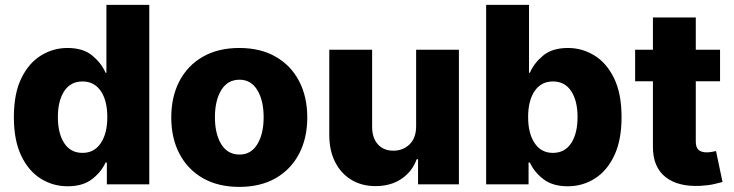

<svg xmlns="http://www.w3.org/2000/svg" viewBox="-20 -747 2973 778"><path d="M584.9 0V-727.3H411.2V-452.1H407.7Q392 -489.7 354.9 -521.1Q317.8 -552.6 253.2 -552.6Q196 -552.6 146.7 -522.5Q97.3 -492.5 66.8 -430.6Q36.2 -368.6 36.2 -272.4Q36.2 -179.3 65.5 -117.2Q94.8 -55 144.4 -23.6Q193.9 7.8 254.3 7.8Q316.1 7.8 353.5 -21.5Q391 -50.8 407.7 -88.4H413V0ZM414.8 -272.7Q414.8 -206.3 388.3 -166.9Q361.9 -127.5 314.3 -127.5Q266 -127.5 240.2 -167.1Q214.5 -206.7 214.5 -272.7Q214.5 -338.4 240.2 -377.7Q266 -416.9 314.3 -416.9Q361.9 -416.9 388.3 -378.2Q414.8 -339.5 414.8 -272.7Z M949.6 10.3Q864 10.3 802.2 -25Q740.4 -60.4 707.2 -123.8Q674 -187.1 674 -271Q674 -355.1 707.2 -418.5Q740.4 -481.9 802.2 -517.2Q864 -552.6 949.6 -552.6Q1035.5 -552.6 1097.1 -517.2Q1158.7 -481.9 1191.9 -418.5Q1225.1 -355.1 1225.1 -271Q1225.1 -187.1 1191.9 -123.8Q1158.7 -60.4 1097.1 -25Q1035.5 10.3 949.6 10.3ZM950.6 -120.7Q997.2 -120.7 1022.7 -162.6Q1048.3 -204.5 1048.3 -272Q1048.3 -339.8 1022.7 -381.9Q997.2 -424 950.6 -424Q902.3 -424 876.6 -381.9Q850.9 -339.8 850.9 -272Q850.9 -204.5 876.6 -162.6Q902.3 -120.7 950.6 -120.7Z M1666.2 -235.4V-545.5H1839.5V0H1674V-101.6H1668.3Q1650.2 -51.5 1606.7 -22.2Q1563.2 7.1 1501.8 7.1Q1445.7 7.1 1403.6 -18.5Q1361.5 -44 1338.1 -90.2Q1314.6 -136.4 1314.3 -197.8V-545.5H1487.9V-231.9Q1488.3 -187.5 1511.4 -161.9Q1534.4 -136.4 1574.2 -136.4Q1612.9 -136.4 1639.6 -162.1Q1666.2 -187.9 1666.2 -235.4Z M1949.9 0V-727.3H2123.6V-452.1H2127.1Q2142.8 -489.7 2179.9 -521.1Q2217 -552.6 2281.6 -552.6Q2338.8 -552.6 2388.1 -522.5Q2437.5 -492.5 2468 -430.6Q2498.6 -368.6 2498.6 -272.4Q2498.6 -179.3 2469.3 -117.2Q2440 -55 2390.4 -23.6Q2340.9 7.8 2280.5 7.8Q2218.8 7.8 2181.3 -21.5Q2143.8 -50.8 2127.1 -88.4H2121.8V0ZM2120 -272.7Q2120 -206.3 2146.5 -166.9Q2172.9 -127.5 2220.5 -127.5Q2268.8 -127.5 2294.6 -167.1Q2320.3 -206.7 2320.3 -272.7Q2320.3 -338.4 2294.6 -377.7Q2268.8 -416.9 2220.5 -416.9Q2172.9 -416.9 2146.5 -378.2Q2120 -339.5 2120 -272.7Z M2897.7 -545.5V-417.6H2799.4V-173.3Q2799.4 -149.1 2810.9 -139.4Q2822.4 -129.6 2843.4 -129.6Q2853.3 -129.6 2864.5 -131.6Q2875.7 -133.5 2881.4 -134.9L2907.7 -9.6Q2895.2 -6 2872.9 -0.9Q2850.5 4.3 2818.9 6Q2726.9 10.7 2676 -30.2Q2625 -71 2625.7 -154.1V-417.6H2553.6V-545.5H2625.7V-676.1H2799.4V-545.5Z"/></svg>

Font: Inter UI Extra Bold
Style: Regular
Weight: 800
Designer: Rasmus Andersson
Foundry: rsms
Version: 3.2;8d6f07862